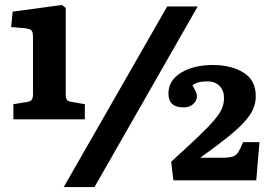

<svg xmlns="http://www.w3.org/2000/svg" viewBox="-20 -740 1093 774"><path d="M34 -259V-320L89 -329Q104 -331 108.5 -338.5Q113 -346 113 -361V-587Q113 -608 108.5 -615.5Q104 -623 82 -626L25 -631L31 -693L230 -720L245 -708V-359Q245 -344 249.5 -337.5Q254 -331 270 -329L322 -320V-259ZM237 14 654 -714H777L361 14ZM679 -13 670 -88Q737 -149 778.5 -188.5Q820 -228 843 -255Q866 -282 874.5 -302.5Q883 -323 883 -345Q883 -375 865 -393.5Q847 -412 816 -412Q774 -412 756 -396Q764 -382 769 -371.5Q774 -361 774 -352Q774 -335 759.5 -321Q745 -307 720 -307Q659 -307 659 -363Q659 -416 710 -447Q761 -478 838 -478Q912 -478 961.5 -447.5Q1011 -417 1011 -353Q1011 -325 1000.5 -300.5Q990 -276 965 -248.5Q940 -221 896.5 -186Q853 -151 787 -104H872Q902 -104 917 -108.5Q932 -113 940.5 -126.5Q949 -140 960 -167H1026L1013 -13Z"/></svg>

Font: Literata
Style: Bold
Weight: 700
Designer: Latin by Veronika Burian and Jose Scaglione. Greek by Irene Vlachou. Cyrillic by Vera Evstafieva.
Foundry: TypeTogether
Version: Version 3.103; ttfautohint (v1.8.4.7-5d5b);gftools[0.9.29]